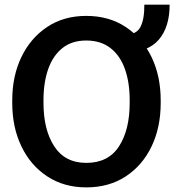

<svg xmlns="http://www.w3.org/2000/svg" viewBox="-20 -789 744 819"><path d="M348.1 10.3Q252.9 10.3 181.9 -36.4Q110.8 -83 71.5 -164.3Q32.2 -245.6 32.2 -350.1V-360.8Q32.2 -464.8 71.5 -546.1Q110.8 -627.4 181.6 -674.3Q252.4 -721.2 347.7 -721.2Q444.3 -721.2 515.6 -674.3Q586.9 -627.4 626.2 -546.1Q665.5 -464.8 665.5 -360.8V-350.1Q665.5 -245.6 626.5 -164.3Q587.4 -83 516.1 -36.4Q444.8 10.3 348.1 10.3ZM348.1 -94.2Q441.9 -94.2 487.5 -164.6Q533.2 -234.9 533.2 -350.1V-361.8Q533.2 -437.5 512.7 -494.9Q492.2 -552.2 450.9 -584.2Q409.7 -616.2 347.7 -616.2Q287.1 -616.2 246.6 -584.2Q206.1 -552.2 185.8 -494.9Q165.5 -437.5 165.5 -361.8V-350.1Q165.5 -235.4 211.4 -164.8Q257.3 -94.2 348.1 -94.2ZM512.7 -565.4 512.2 -640.6Q561.5 -640.6 578.9 -673.8Q596.2 -707 595.7 -769H703.6Q703.6 -673.3 657 -619.4Q610.4 -565.4 512.7 -565.4Z"/></svg>

Font: Roboto Slab SemiBold
Style: Regular
Weight: 600
Designer: Google
Version: Version 2.001; ttfautohint (v1.8.3)